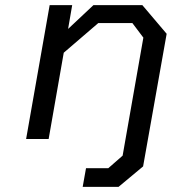

<svg xmlns="http://www.w3.org/2000/svg" viewBox="-20 -543 675 750"><path d="M303 187 316 114H403L459 65L540 -396L497 -453H364L229 -337L170 0H82L174 -523H262L246 -430L345 -523H536L631 -411L539 107L443 187Z"/></svg>

Font: Tomorrow
Style: Italic
Weight: 400
Italic angle: -10°
Designer: Tony de Marco, Monica Rizzolli
Foundry: Just in Type
Version: Version 2.002